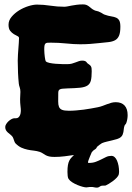

<svg xmlns="http://www.w3.org/2000/svg" viewBox="-20 -689 605 877"><path d="M522.9 106Q521 114.3 513.2 122.6Q505.4 130.9 495.6 138.2Q485.8 145.5 476.6 150.9Q467.3 156.2 462.9 158.2Q459 159.2 452.6 158.9Q446.3 158.7 440.9 160.2Q434.1 164.1 431.2 166Q428.2 168 421.9 168Q416 168 409.9 166.5Q403.8 165 397.9 165Q387.2 165 382.8 166Q378.4 167 374 167Q368.7 167 357.4 164.1Q346.2 161.1 333.7 156Q321.3 150.9 310.1 143.8Q298.8 136.7 293 127.9Q290 122.6 289.1 114.3Q288.1 106 288.1 96.2Q288.1 77.1 290.3 64.9Q292.5 52.7 296.6 44.7Q300.8 36.6 306.2 31Q311.5 25.4 317.9 19Q298.3 22 274.9 24.9Q251.5 27.8 229 27.8Q213.4 27.8 204.3 25.6Q195.3 23.4 189 20Q182.6 16.6 176.8 12.5Q170.9 8.3 162.1 4.9Q148.4 0.5 134.3 -1Q120.1 -2.4 106 -5.4Q91.8 -8.3 77.6 -14.6Q63.5 -21 49.8 -35.2Q48.3 -36.6 46.9 -40.3Q45.4 -43.9 43.9 -48.3Q42.5 -52.7 41 -56.6Q39.6 -60.5 38.1 -63Q33.2 -69.8 27.1 -74.5Q21 -79.1 15.9 -83.7Q10.7 -88.4 7.3 -94.2Q3.9 -100.1 3.9 -108.9Q3.9 -115.2 8.3 -122.3Q12.7 -129.4 19 -135.3Q25.4 -141.1 32.7 -145Q40 -148.9 45.9 -148.9H53.2Q59.6 -148.9 63.7 -152.3Q67.9 -155.8 70.3 -160.6Q72.8 -165.5 74 -171.4Q75.2 -177.2 75.2 -182.1Q75.2 -192.4 73.5 -205.6Q71.8 -218.8 71.8 -235.8Q71.8 -244.1 72.5 -252.7Q73.2 -261.2 73.2 -269Q73.2 -281.2 70.1 -289.6Q66.9 -297.9 65.9 -307.1Q63.5 -329.6 62.3 -356.4Q61 -383.3 61 -412.1Q61 -425.3 62 -439.5Q63 -453.6 64 -467.3Q64.9 -481 65.9 -493.4Q66.9 -505.9 66.9 -515.1Q66.9 -521 59.3 -524.4Q51.8 -527.8 43 -533.2Q34.2 -538.6 26.6 -548.1Q19 -557.6 19 -576.2Q19 -595.7 33 -612.3Q46.9 -628.9 66.9 -641.4Q86.9 -653.8 109.4 -660.9Q131.8 -668 148.9 -668Q178.2 -668 210 -663.1Q241.7 -658.2 273.9 -658.2Q280.3 -658.2 288.6 -659.9Q296.9 -661.6 307.4 -663.6Q317.9 -665.5 330.6 -667.2Q343.3 -668.9 358.9 -668.9Q368.7 -668.9 374.5 -666.5Q380.4 -664.1 385.5 -660.4Q390.6 -656.7 395.8 -652.1Q400.9 -647.5 409.2 -643.1Q414.6 -640.1 422.4 -638.7Q430.2 -637.2 436 -633.8Q442.9 -630.9 448.2 -627.2Q453.6 -623.5 458 -622.1Q474.6 -616.2 488 -614.3Q501.5 -612.3 510.7 -608.2Q520 -604 524.9 -595Q529.8 -585.9 529.8 -566.9Q529.8 -540 523.7 -525.9Q517.6 -511.7 505.4 -505.1Q493.2 -498.5 475.1 -496.6Q457 -494.6 433.1 -492.2Q411.6 -489.7 390.9 -488.3Q370.1 -486.8 346.2 -486.8Q317.4 -486.8 282.2 -490.5Q247.1 -494.1 211.9 -494.1Q202.6 -494.1 196.8 -493.7Q190.9 -493.2 187.7 -490.2Q184.6 -487.3 183.3 -481Q182.1 -474.6 182.1 -462.9Q182.1 -454.6 182.9 -445.8Q183.6 -437 184.6 -429.2Q185.5 -421.4 186.8 -416Q188 -410.6 189 -409.2Q193.4 -404.3 206.1 -401.6Q218.8 -398.9 233.9 -397.7Q249 -396.5 263.9 -396.2Q278.8 -396 288.1 -396Q299.3 -396 308.3 -398.4Q317.4 -400.9 325.4 -404.1Q333.5 -407.2 340.6 -409.7Q347.7 -412.1 355 -412.1Q362.8 -412.1 366.9 -410.6Q371.1 -409.2 373.5 -407Q376 -404.8 377.2 -402.6Q378.4 -400.4 380.9 -398.9Q386.7 -395 390.1 -392.1Q393.6 -389.2 395.5 -385.7Q397.5 -382.3 398.2 -377.2Q398.9 -372.1 398.9 -363.8Q398.9 -335.9 395 -320.8Q391.1 -305.7 379.2 -298.1Q367.2 -290.5 345.5 -288.3Q323.7 -286.1 288.1 -285.2Q274.9 -284.7 266.6 -283.9Q258.3 -283.2 253.9 -281Q249.5 -278.8 247.8 -274.9Q246.1 -271 246.1 -264.2Q246.1 -241.2 245.8 -225.8Q245.6 -210.4 249.5 -200.9Q253.4 -191.4 263.7 -187.3Q273.9 -183.1 294.9 -183.1Q311 -183.1 328.1 -184.6Q345.2 -186 362.3 -188.2Q379.4 -190.4 395.8 -193.4Q412.1 -196.3 426.8 -199.2Q439 -201.7 449.2 -205.6Q459.5 -209.5 469 -213.1Q478.5 -216.8 488.3 -219.5Q498 -222.2 508.8 -222.2Q535.2 -222.2 549.1 -207Q563 -191.9 563 -163.1Q563 -154.8 561.5 -145.5Q560.1 -136.2 557.1 -127.9Q555.7 -123.5 552.2 -120.1Q548.8 -116.7 547.9 -111.8Q545.9 -105.5 545.4 -98.9Q544.9 -92.3 543.7 -85.9Q542.5 -79.6 540 -73.7Q537.6 -67.9 532.2 -63Q526.4 -57.6 515.6 -54.2Q504.9 -50.8 492.4 -47.9Q480 -44.9 467.5 -42Q455.1 -39.1 445.8 -35.2Q439.9 -31.7 434.6 -27.6Q429.2 -23.4 422.9 -18.1Q420.4 -10.3 412.8 -6.1Q405.3 -2 398.9 6.8Q398.9 7.3 396.2 13.2Q393.6 19 390.4 26.9Q387.2 34.7 384.5 42.2Q381.8 49.8 381.8 53.2Q381.8 55.2 386.2 55.2Q404.3 55.2 417.7 50Q431.2 44.9 442.6 39.1Q454.1 33.2 464.8 28.1Q475.6 22.9 488.8 22.9Q497.1 22.9 503.7 28.8Q510.3 34.7 514.6 44.9Q519 55.2 521.5 68.4Q523.9 81.5 523.9 96.2Q523.9 98.6 523.4 101.1Q522.9 103.5 522.9 106Z"/></svg>

Font: Freckle Face
Style: Regular
Weight: 400
Designer: Astigmatic (AOETI)
Foundry: Astigmatic (AOETI)
Version: Version 1.000